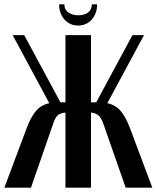

<svg xmlns="http://www.w3.org/2000/svg" viewBox="-27 -860 718 880"><path d="M549 0 448 -289Q436 -324 421.5 -333.5Q407 -343 390 -344V0H273V-344Q256 -343 241.5 -334.5Q227 -326 216 -291L115 0H-7L95 -272Q114 -323 137.5 -351Q161 -379 199 -387L31 -699H84L250 -391H273V-699H390V-391H414L580 -699H633L465 -387Q503 -379 526.5 -351Q550 -323 569 -272L671 0ZM394 -840H418Q418 -798 393.5 -770.5Q369 -743 331 -743Q293 -743 268.5 -770.5Q244 -798 244 -840H268Q268 -817 285.5 -803.5Q303 -790 332 -790Q361 -790 377.5 -803.5Q394 -817 394 -840Z"/></svg>

Font: Moniqa ExtBd Paragraph
Style: Regular
Weight: 800
Designer: Rajesh Rajput
Foundry: Rajesh Rajput
Version: Version 1.000